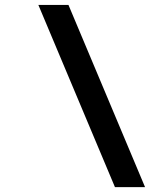

<svg xmlns="http://www.w3.org/2000/svg" viewBox="-20 -730 640 782"><path d="M448.2 32.2 136.2 -710H258.8L570.8 32.2Z"/></svg>

Font: Office Code Pro D Bold Italic
Style: Regular
Weight: 700
Italic angle: -9°
Designer: Nathan Rutzky & Paul D. Hunt
Foundry: Adobe Systems Incorporated
Version: Version 1.004;PS 001.004;hotconv 1.0.70;makeotf.lib2.5.58329